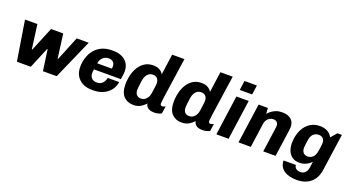

<svg xmlns="http://www.w3.org/2000/svg" viewBox="-56 -1424 4239 2314"><g transform="rotate(20 2063.5 -267.0)"><path d="M122 0 40 -511H199L240 -201H246L374 -511H530L571 -201H577L703 -511H857L632 0H456L418 -269H412L300 0Z M1089 10Q1018 10 966.5 -16.5Q915 -43 887.5 -90.5Q860 -138 860 -203Q860 -265 878 -322Q896 -379 932 -424Q968 -469 1023.5 -495Q1079 -521 1154 -521H1172Q1236 -521 1283.5 -498Q1331 -475 1357 -433.5Q1383 -392 1383 -336Q1383 -321 1381.5 -305.5Q1380 -290 1377.5 -272Q1375 -254 1371 -231H1026Q1024 -219 1022.5 -205.5Q1021 -192 1021 -182Q1021 -142 1044 -118Q1067 -94 1110 -94Q1144 -94 1166.5 -108Q1189 -122 1201 -144.5Q1213 -167 1217 -191H1364Q1356 -131 1320.5 -85.5Q1285 -40 1229 -15Q1173 10 1102 10ZM1038 -313H1225Q1227 -321 1227.5 -327.5Q1228 -334 1228 -342Q1228 -377 1207 -397Q1186 -417 1149 -417Q1108 -417 1077.5 -390.5Q1047 -364 1038 -313Z M1616 10Q1539 10 1491.5 -39.5Q1444 -89 1444 -192Q1444 -256 1459 -315Q1474 -374 1504 -420.5Q1534 -467 1578.5 -494Q1623 -521 1683 -521Q1736 -521 1768 -501Q1800 -481 1814 -454L1851 -720H2009Q1999 -653 1989.5 -589.5Q1980 -526 1972 -468.5Q1964 -411 1956.5 -360.5Q1949 -310 1943 -268.5Q1937 -227 1933 -196Q1929 -165 1927 -145.5Q1925 -126 1925 -121Q1925 -108 1931.5 -101Q1938 -94 1950 -94Q1960 -94 1971.5 -98Q1983 -102 1991 -107L1977 -12Q1960 -3 1935 3.5Q1910 10 1884 10Q1854 10 1830.5 2.5Q1807 -5 1792 -21.5Q1777 -38 1772 -65Q1743 -32 1705.5 -11Q1668 10 1616 10ZM1675 -94Q1704 -94 1725 -107.5Q1746 -121 1760 -144.5Q1774 -168 1779 -199Q1788 -263 1791.5 -290.5Q1795 -318 1795 -328Q1795 -369 1775 -391.5Q1755 -414 1718 -414Q1689 -414 1667.5 -400Q1646 -386 1633 -361Q1620 -336 1615 -305Q1607 -250 1604 -220Q1601 -190 1601 -178Q1601 -139 1620 -116.5Q1639 -94 1675 -94Z M2235 10Q2158 10 2110.5 -39.5Q2063 -89 2063 -192Q2063 -256 2078 -315Q2093 -374 2123 -420.5Q2153 -467 2197.5 -494Q2242 -521 2302 -521Q2355 -521 2387 -501Q2419 -481 2433 -454L2470 -720H2628Q2618 -653 2608.5 -589.5Q2599 -526 2591 -468.5Q2583 -411 2575.5 -360.5Q2568 -310 2562 -268.5Q2556 -227 2552 -196Q2548 -165 2546 -145.5Q2544 -126 2544 -121Q2544 -108 2550.5 -101Q2557 -94 2569 -94Q2579 -94 2590.5 -98Q2602 -102 2610 -107L2596 -12Q2579 -3 2554 3.5Q2529 10 2503 10Q2473 10 2449.5 2.5Q2426 -5 2411 -21.5Q2396 -38 2391 -65Q2362 -32 2324.5 -11Q2287 10 2235 10ZM2294 -94Q2323 -94 2344 -107.5Q2365 -121 2379 -144.5Q2393 -168 2398 -199Q2407 -263 2410.5 -290.5Q2414 -318 2414 -328Q2414 -369 2394 -391.5Q2374 -414 2337 -414Q2308 -414 2286.5 -400Q2265 -386 2252 -361Q2239 -336 2234 -305Q2226 -250 2223 -220Q2220 -190 2220 -178Q2220 -139 2239 -116.5Q2258 -94 2294 -94Z M2680 0 2751 -511H2909L2837 0ZM2762 -599 2779 -720H2938L2921 -599Z M2964 0 3036 -511H3155L3160 -437Q3176 -456 3200.5 -475.5Q3225 -495 3259.5 -508Q3294 -521 3341 -521Q3411 -521 3451.5 -486Q3492 -451 3492 -388Q3492 -380 3490.5 -365Q3489 -350 3485.5 -324Q3482 -298 3476 -256Q3470 -214 3461 -151Q3452 -88 3439 0H3281Q3294 -86 3302 -144.5Q3310 -203 3315 -239.5Q3320 -276 3323 -296.5Q3326 -317 3327 -327Q3328 -337 3328 -343Q3328 -373 3311 -389.5Q3294 -406 3264 -406Q3240 -406 3219 -394Q3198 -382 3184 -361.5Q3170 -341 3166 -315L3122 0Z M3775 186Q3728 186 3686.5 176Q3645 166 3614 145Q3583 124 3566 92.5Q3549 61 3549 19H3707Q3707 34 3715.5 48.5Q3724 63 3741 72Q3758 81 3784 81Q3815 81 3834.5 67Q3854 53 3864 31Q3874 9 3877 -14L3886 -87Q3859 -57 3820 -38.5Q3781 -20 3735 -20Q3681 -20 3644.5 -45Q3608 -70 3589.5 -114Q3571 -158 3571 -213Q3571 -268 3585.5 -322.5Q3600 -377 3631 -422Q3662 -467 3710 -494Q3758 -521 3824 -521Q3877 -521 3917.5 -499.5Q3958 -478 3981 -434L4047 -511H4104L4037 -38Q4027 34 3993 84Q3959 134 3904 160Q3849 186 3775 186ZM3803 -125Q3843 -125 3869 -151Q3895 -177 3902 -216Q3909 -251 3914 -284Q3919 -317 3919 -335Q3919 -375 3899 -396Q3879 -417 3843 -417Q3819 -417 3797.5 -406.5Q3776 -396 3761.5 -374.5Q3747 -353 3741 -319Q3734 -277 3731 -248Q3728 -219 3728 -209Q3728 -170 3747.5 -147.5Q3767 -125 3803 -125Z"/></g></svg>

Font: Chivo Medium
Style: Bold Italic
Weight: 700
Italic angle: -8.05°
Version: Version 2.002